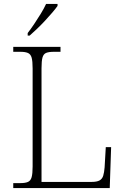

<svg xmlns="http://www.w3.org/2000/svg" viewBox="-20 -951 632 971"><path d="M47 0V-25H84Q108 -25 121.5 -31Q135 -37 140 -55Q145 -73 145 -109V-605Q145 -642 140 -659.5Q135 -677 121.5 -683Q108 -689 84 -689H47V-714H286V-689H252Q227 -689 213.5 -683.5Q200 -678 195 -660.5Q190 -643 190 -606V-31H443Q470 -31 483.5 -38.5Q497 -46 502 -62.5Q507 -79 509 -104L515 -207H542L535 0ZM120 -784Q135 -803 152.5 -829Q170 -855 186.5 -882Q203 -909 213 -931H271V-921Q262 -908 245 -888Q228 -868 207.5 -846Q187 -824 166.5 -804.5Q146 -785 130 -771H120Z"/></svg>

Font: Noto Rashi Hebrew ExtraLight
Style: Regular
Weight: 250
Version: Version 1.006